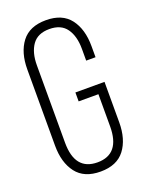

<svg xmlns="http://www.w3.org/2000/svg" viewBox="-136 -774 648 849"><g transform="rotate(-20 188.0 -350.0)"><path d="M339 -529V-477H295V-532Q295 -592 269.5 -628Q244 -664 189 -664Q134 -664 108.5 -628Q83 -592 83 -532V-168Q83 -37 189 -37Q295 -37 295 -168V-319H202V-361H339V-171Q339 -91 302 -42.5Q265 6 188 6Q111 6 74 -42.5Q37 -91 37 -171V-529Q37 -609 74 -657.5Q111 -706 188 -706Q265 -706 302 -657.5Q339 -609 339 -529Z"/></g></svg>

Font: Bebas Neue Book
Style: Regular
Weight: 400
Designer: Ryoichi Tsunekawa
Foundry: Ryoichi Tsunekawa
Version: Version 001.003